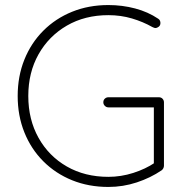

<svg xmlns="http://www.w3.org/2000/svg" viewBox="-20 -730 734 760"><path d="M409 10Q331 10 265.5 -16.5Q200 -43 151.5 -91.5Q103 -140 76.5 -206Q50 -272 50 -350Q50 -428 76.5 -494Q103 -560 151.5 -608.5Q200 -657 265.5 -683.5Q331 -710 409 -710Q464 -710 515 -696.5Q566 -683 606 -656Q611 -653 613 -648.5Q615 -644 615 -639Q615 -629 608 -624Q601 -619 596 -619Q592 -619 589 -620.5Q586 -622 583 -623Q546 -644 502 -657Q458 -670 409 -670Q316 -670 244.5 -628.5Q173 -587 132.5 -515Q92 -443 92 -350Q92 -257 132.5 -184.5Q173 -112 244.5 -71Q316 -30 409 -30Q459 -30 507.5 -45.5Q556 -61 593 -86L589 -68V-318L603 -305H409Q401 -305 395 -311Q389 -317 389 -325Q389 -334 395 -339.5Q401 -345 409 -345H609Q618 -345 623.5 -339Q629 -333 629 -325V-74Q629 -70 627 -65Q625 -60 620 -56Q576 -26 521.5 -8Q467 10 409 10Z"/></svg>

Font: Quicksand Variable Light
Style: Regular
Weight: 300
Designer: Andrew Paglinawan
Foundry: Andrew Paglinawan
Version: Version 3.004